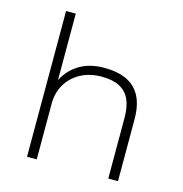

<svg xmlns="http://www.w3.org/2000/svg" viewBox="-105 -801 856 897"><g transform="rotate(15 323.5 -352.5)"><path d="M105 0V-705H152V-370H146Q170 -428 221.5 -461.5Q273 -495 347 -495Q410 -495 454 -475Q498 -455 521.5 -411.5Q545 -368 545 -298V0H498V-294Q498 -348 482 -382.5Q466 -417 432.5 -434.5Q399 -452 347 -452Q288 -452 244 -428Q200 -404 176 -363Q152 -322 152 -270V0Z"/></g></svg>

Font: Nunito Sans 10pt SemiExpanded ExtraLight
Style: Regular
Weight: 250
Width: 6
Designer: Vernon Adams
Foundry: Vernon Adams
Version: Version 3.101;gftools[0.9.27]